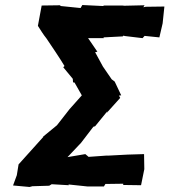

<svg xmlns="http://www.w3.org/2000/svg" viewBox="-20 -738 675 765"><path d="M403 -118 333 -113 320 -124 249 -112 303 -169 352 -233 359 -235 408 -295 405 -288 459 -348 454 -357 460 -358H463L437 -413L425 -422L390 -473L359 -530L368 -532L331 -586H394L392 -589L469 -593L476 -599L473 -595L548 -586L556 -595L615 -589L628 -645L635 -712L560 -711L551 -709L556 -717L469 -715L474 -716H395L390 -714L308 -718L301 -706L222 -714L219 -717L146 -716L131 -635C142 -618 152 -601 165 -585C189 -549 214 -513 237 -475L232 -470L270 -424L271 -410L277 -409L306 -358L257 -303L207 -239L151 -193H153L54 -83L47 -40L32 1L98 7L109 4L176 2L186 -4L254 0L253 -3L329 5H394L400 -5L471 -6V-1L542 0L555 -64L554 -124L488 -122L412 -118Z"/></svg>

Font: Asimov Print
Style: DIt
Weight: 250
Width: 0
Designer: Google
Version: Version 2.000980: 2014